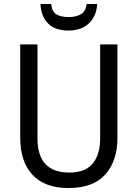

<svg xmlns="http://www.w3.org/2000/svg" viewBox="-20 -938 694 968"><path d="M572 -242Q572 -127 511 -58.5Q450 10 325 10Q206 10 144 -56.5Q82 -123 82 -243V-714H169V-240Q169 -68 329 -68Q410 -68 447.5 -113.5Q485 -159 485 -241V-714H572ZM470 -918Q467 -858 429 -821Q391 -784 325 -784Q258 -784 222.5 -819.5Q187 -855 184 -918H238Q242 -879 264.5 -865.5Q287 -852 327 -852Q363 -852 387.5 -866Q412 -880 417 -918Z"/></svg>

Font: Noto Sans Thai SemCond
Style: Regular
Weight: 400
Width: 4
Designer: Monotype Design Team
Foundry: Monotype Imaging Inc.
Version: Version 2.002; ttfautohint (v1.8.4.7-5d5b)